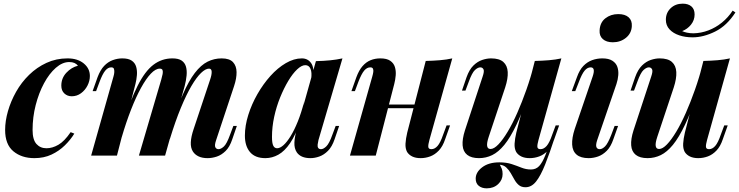

<svg xmlns="http://www.w3.org/2000/svg" viewBox="-20 -850 4038 1049"><path d="M358 -511Q321 -511 285 -479.5Q249 -448 220.5 -395Q192 -342 175 -276Q158 -210 158 -140Q158 -87 179 -63.5Q200 -40 234 -40Q266 -40 299 -59Q332 -78 366 -128L386 -120Q366 -87 334.5 -56Q303 -25 261.5 -5.5Q220 14 168 14Q98 14 53 -23.5Q8 -61 8 -140Q8 -189 23.5 -243Q39 -297 68 -348.5Q97 -400 139 -441Q181 -482 234 -506.5Q287 -531 349 -531Q404 -531 437.5 -503.5Q471 -476 471 -435Q471 -408 458 -382.5Q445 -357 422.5 -340.5Q400 -324 372 -324Q348 -324 331.5 -339.5Q315 -355 315 -382Q315 -423 342.5 -452.5Q370 -482 406 -491Q398 -501 386.5 -506Q375 -511 358 -511Z M619 0H478L600 -432Q604 -445 604.5 -456.5Q605 -468 602 -475Q599 -482 587 -482Q570 -482 555 -464Q540 -446 524 -403L505 -352H486L513 -428Q528 -468 549 -490Q570 -512 596 -521.5Q622 -531 648 -531Q682 -531 700 -518.5Q718 -506 724 -485Q730 -464 728 -439.5Q726 -415 720 -391ZM861 -415Q866 -432 868.5 -445.5Q871 -459 868 -467Q865 -475 853 -475Q830 -475 804 -447.5Q778 -420 750.5 -370Q723 -320 696 -251Q669 -182 645 -100L650 -169Q692 -302 732 -381.5Q772 -461 818 -496Q864 -531 922 -531Q955 -531 972.5 -519Q990 -507 996 -486Q1002 -465 999.5 -438Q997 -411 989 -380L882 0H739ZM1128 -415Q1137 -441 1136.5 -458Q1136 -475 1122 -475Q1103 -475 1078.5 -451.5Q1054 -428 1026 -380.5Q998 -333 968 -260.5Q938 -188 908 -90L910 -144Q946 -258 978.5 -333Q1011 -408 1044.5 -451.5Q1078 -495 1114 -513Q1150 -531 1191 -531Q1234 -531 1253 -510.5Q1272 -490 1272.5 -456Q1273 -422 1259 -380L1161 -85Q1151 -56 1156.5 -45.5Q1162 -35 1174 -35Q1187 -35 1203 -49.5Q1219 -64 1237 -114L1255 -162H1274L1249 -89Q1235 -47 1212.5 -25Q1190 -3 1164.5 5.5Q1139 14 1114 14Q1085 14 1065 4.5Q1045 -5 1034 -22Q1021 -42 1022.5 -73Q1024 -104 1038 -145Z M1494 -40Q1510 -40 1529 -57Q1548 -74 1568 -106.5Q1588 -139 1607 -186Q1626 -233 1642 -295L1620 -186Q1595 -112 1565 -68Q1535 -24 1501 -5Q1467 14 1430 14Q1374 14 1346 -19Q1318 -52 1318 -109Q1318 -163 1336.5 -222Q1355 -281 1386.5 -336Q1418 -391 1457.5 -435Q1497 -479 1541.5 -505Q1586 -531 1629 -531Q1662 -531 1680 -505Q1698 -479 1691 -424L1680 -418Q1685 -454 1676.5 -474Q1668 -494 1648 -494Q1628 -494 1603.5 -471Q1579 -448 1555 -408Q1531 -368 1510.5 -317.5Q1490 -267 1478 -211.5Q1466 -156 1466 -102Q1466 -68 1473 -54Q1480 -40 1494 -40ZM1706 -516Q1749 -517 1784 -520.5Q1819 -524 1851 -531L1720 -85Q1717 -72 1715.5 -60.5Q1714 -49 1718.5 -42Q1723 -35 1734 -35Q1747 -35 1763 -50.5Q1779 -66 1796 -114L1814 -162H1833L1808 -89Q1794 -48 1772 -26Q1750 -4 1725 5Q1700 14 1676 14Q1624 14 1602 -17Q1587 -39 1588.5 -71.5Q1590 -104 1602 -146Z M2028 -279H2298V-259H2028ZM2033 0H1892L2014 -432Q2018 -446 2019.5 -457Q2021 -468 2017.5 -475Q2014 -482 2003 -482Q1985 -482 1970 -464.5Q1955 -447 1938 -403L1919 -352H1900L1927 -428Q1941 -466 1960.5 -488.5Q1980 -511 2004.5 -521Q2029 -531 2058 -531Q2093 -531 2112 -518Q2131 -505 2137.5 -484Q2144 -463 2142 -438.5Q2140 -414 2134 -391ZM2326 -85Q2319 -60 2320 -47.5Q2321 -35 2337 -35Q2355 -35 2370.5 -52.5Q2386 -70 2401 -114L2420 -165H2439L2412 -89Q2399 -50 2377.5 -27.5Q2356 -5 2330.5 4.5Q2305 14 2278 14Q2251 14 2232.5 5Q2214 -4 2204 -20Q2194 -39 2195.5 -65.5Q2197 -92 2205 -126L2306 -517Q2347 -518 2383.5 -521Q2420 -524 2451 -531Z M2711 50Q2717 61 2721.5 72Q2726 83 2726 101Q2726 133 2701.5 156Q2677 179 2639 179Q2613 179 2596 165.5Q2579 152 2579 126Q2579 91 2614.5 64Q2650 37 2708 37Q2747 37 2775.5 46.5Q2804 56 2829 66Q2854 76 2881 76Q2908 76 2925.5 57.5Q2943 39 2959.5 -2Q2976 -43 2999 -111L3012 -102Q2983 -13 2958.5 48.5Q2934 110 2909 141.5Q2884 173 2851 173Q2829 173 2815 161.5Q2801 150 2791 132Q2781 114 2770.5 96Q2760 78 2746 65Q2732 52 2711 50ZM2873 -351Q2836 -241 2802 -169.5Q2768 -98 2735.5 -58.5Q2703 -19 2669 -2.5Q2635 14 2597 14Q2555 14 2532.5 -4Q2510 -22 2507.5 -56Q2505 -90 2520 -137L2617 -432Q2627 -461 2621.5 -471.5Q2616 -482 2604 -482Q2591 -482 2575 -467.5Q2559 -453 2541 -403L2523 -355H2504L2529 -428Q2544 -470 2566.5 -492Q2589 -514 2614.5 -522.5Q2640 -531 2663 -531Q2708 -531 2730 -511.5Q2752 -492 2754 -456.5Q2756 -421 2740 -372L2650 -102Q2628 -36 2660 -36Q2679 -36 2703 -61Q2727 -86 2753.5 -130Q2780 -174 2806 -233Q2832 -292 2856 -360Q2880 -428 2898 -499ZM2922 -85Q2915 -60 2916 -47.5Q2917 -35 2933 -35Q2951 -35 2966.5 -52.5Q2982 -70 2997 -114L3016 -165H3035L3008 -89Q2995 -50 2973.5 -27.5Q2952 -5 2926.5 4.5Q2901 14 2874 14Q2847 14 2828.5 5Q2810 -4 2800 -20Q2790 -39 2791.5 -65.5Q2793 -92 2801 -126L2902 -517Q2943 -518 2979.5 -521Q3016 -524 3047 -531Z M3256 -684Q3258 -727 3287.5 -750Q3317 -773 3358 -773Q3395 -773 3414.5 -755.5Q3434 -738 3432 -707Q3430 -668 3400 -643.5Q3370 -619 3328 -619Q3293 -619 3273.5 -636.5Q3254 -654 3256 -684ZM3218 -432Q3235 -482 3207 -482Q3189 -482 3174 -464Q3159 -446 3143 -403L3123 -352H3104L3132 -428Q3146 -468 3167.5 -490Q3189 -512 3215.5 -521.5Q3242 -531 3271 -531Q3306 -531 3326 -518Q3346 -505 3353 -484.5Q3360 -464 3358 -439.5Q3356 -415 3348 -391L3243 -85Q3234 -58 3238.5 -46.5Q3243 -35 3257 -35Q3270 -35 3285.5 -50Q3301 -65 3320 -114L3338 -162H3357L3331 -89Q3317 -48 3295 -26Q3273 -4 3247.5 5Q3222 14 3196 14Q3153 14 3130.5 -5Q3108 -24 3106 -60Q3104 -96 3120 -145Z M3794 -351Q3757 -241 3723 -169.5Q3689 -98 3656.5 -58.5Q3624 -19 3590 -2.5Q3556 14 3518 14Q3476 14 3453.5 -4Q3431 -22 3428.5 -56Q3426 -90 3441 -137L3538 -432Q3548 -461 3542.5 -471.5Q3537 -482 3525 -482Q3512 -482 3496 -467.5Q3480 -453 3462 -403L3444 -355H3425L3450 -428Q3465 -470 3487.5 -492Q3510 -514 3535.5 -522.5Q3561 -531 3584 -531Q3629 -531 3651 -511.5Q3673 -492 3675 -456.5Q3677 -421 3661 -372L3571 -102Q3549 -36 3581 -36Q3600 -36 3624 -61Q3648 -86 3674.5 -130Q3701 -174 3727 -233Q3753 -292 3777 -360Q3801 -428 3819 -499ZM3843 -85Q3836 -60 3837 -47.5Q3838 -35 3854 -35Q3872 -35 3887.5 -52.5Q3903 -70 3918 -114L3937 -165H3956L3929 -89Q3916 -50 3894.5 -27.5Q3873 -5 3847.5 4.5Q3822 14 3795 14Q3768 14 3749.5 5Q3731 -4 3721 -20Q3711 -39 3712.5 -65.5Q3714 -92 3722 -126L3823 -517Q3864 -518 3900.5 -521Q3937 -524 3968 -531ZM3707 -680Q3717 -675 3733.5 -671.5Q3750 -668 3769 -668Q3811 -669 3850.5 -684Q3890 -699 3924 -726.5Q3958 -754 3983 -792L3998 -782Q3951 -709 3887 -677.5Q3823 -646 3764 -646Q3724 -646 3691 -657Q3658 -668 3638 -689.5Q3618 -711 3618 -742Q3618 -780 3644 -805Q3670 -830 3710 -830Q3740 -830 3757.5 -815Q3775 -800 3775 -771Q3775 -740 3755.5 -715.5Q3736 -691 3707 -680Z"/></svg>

Font: Playfair Display
Style: Bold Italic
Weight: 700
Italic angle: -14°
Designer: Claus Eggers Sørensen
Foundry: Claus Eggers Sørensen
Version: Version 1.203